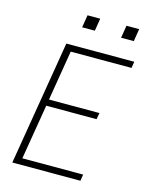

<svg xmlns="http://www.w3.org/2000/svg" viewBox="-134 -1008 867 1095"><g transform="rotate(15 300.0 -461.0)"><path d="M47 0 169 -735H570L564 -697H205L156 -401H454L447 -363H150L96 -38H455L449 0ZM462 -848 474 -922H549L537 -848ZM232 -848 244 -922H319L307 -848Z"/></g></svg>

Font: Iosevka SS04 XLt Ex
Style: Italic
Weight: 200
Width: 7
Italic angle: -9°
Monospace: yes
Designer: Belleve Invis
Foundry: Belleve Invis
Version: Version 19.0.0; ttfautohint (v1.8.4)